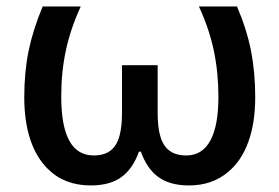

<svg xmlns="http://www.w3.org/2000/svg" viewBox="-20 -561 859 591"><path d="M127.4 -41Q91.8 -75.7 73.2 -131.6Q54.7 -187.5 54.7 -261.2Q54.7 -338.9 67.9 -403.6Q81.1 -468.3 111.3 -541H228.5Q197.3 -473.1 182.9 -406.5Q168.5 -339.8 168.5 -264.2Q168.5 -172.9 193.4 -127.7Q218.3 -82.5 268.6 -82.5Q300.3 -82.5 319.8 -97.2Q339.4 -111.8 347.7 -142.6Q355.5 -170.4 355.5 -213.4V-360.4H465.3V-213.4Q465.3 -168.9 473.6 -141.1Q482.4 -111.3 502 -96.9Q521.5 -82.5 553.7 -82.5Q602.5 -82.5 627.4 -128.2Q652.3 -173.8 652.3 -262.7Q652.3 -337.4 638.2 -405Q624 -472.7 592.3 -541H709.5Q739.3 -471.7 752.4 -405.5Q765.6 -339.4 765.6 -261.2Q765.6 -182.1 744.1 -123.5Q722.7 -64.9 682.1 -31.7Q633.3 9.8 562 9.8Q503.4 9.8 468 -15.6Q432.6 -41 413.6 -94.2H407.7Q388.7 -41 353.3 -15.6Q317.9 9.8 259.3 9.8Q178.2 9.8 127.4 -41Z"/></svg>

Font: Viking Open Sans Light
Style: Bold
Weight: 600
Foundry: Ascender Corporation
Version: Version 2.001